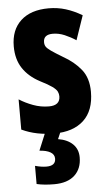

<svg xmlns="http://www.w3.org/2000/svg" viewBox="-56 -597 496 874"><g transform="rotate(-5 192.0 -160.0)"><path d="M359 -165Q359 -79 311 -34.5Q263 10 177 10Q137 10 99.5 2.5Q62 -5 28 -21V-159Q56 -141 91 -128Q126 -115 163 -115Q214 -115 214 -157Q214 -168 209 -178.5Q204 -189 186 -202Q168 -215 132 -233Q81 -260 54 -301Q27 -342 27 -401Q27 -476 72.5 -518Q118 -560 200 -560Q241 -560 278 -548.5Q315 -537 352 -515L314 -404Q290 -420 263 -431.5Q236 -443 209 -443Q166 -443 166 -408Q166 -396 171.5 -387.5Q177 -379 194 -367Q211 -355 246 -334Q296 -306 327.5 -267Q359 -228 359 -165ZM282 128Q282 180 249.5 210Q217 240 156 240Q110 240 76 232V149Q105 157 128 157Q170 157 170 124Q170 105 152 94.5Q134 84 102 82L136 0H207L191 37Q234 44 258 67.5Q282 91 282 128Z"/></g></svg>

Font: Noto Sans ExtraCondensed ExtraBold
Style: Regular
Weight: 800
Width: 2
Designer: Monotype Design Team
Foundry: Monotype Imaging Inc.
Version: Version 2.013; ttfautohint (v1.8.4.7-5d5b)